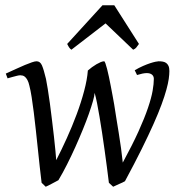

<svg xmlns="http://www.w3.org/2000/svg" viewBox="-20 -690 670 730"><path d="M624 -419.9Q624 -407.2 621.6 -389.9Q619.1 -372.6 612.5 -348.6Q606 -324.7 594.2 -292.7Q582.5 -260.7 563.7 -218.5Q544.9 -176.3 518.3 -122.6Q491.7 -68.8 455.1 -1Q450.7 1.5 445.1 4.2Q439.5 6.8 433.1 9.5Q426.8 12.2 420.9 15.1Q415 18.1 410.2 20L394 4.9Q390.6 -22.5 386.5 -54.4Q382.3 -86.4 377.7 -119.4Q373 -152.3 368.2 -184.8Q363.3 -217.3 358.4 -246.1Q353.5 -274.9 348.9 -298.3Q344.2 -321.8 339.8 -336.9Q339.4 -326.7 333.5 -305.9Q327.6 -285.2 317.9 -257.3Q308.1 -229.5 294.9 -197.3Q281.7 -165 266.6 -131.3Q251.5 -97.7 235.1 -65.2Q218.8 -32.7 202.1 -4.9Q197.8 -2.4 191.7 0.7Q185.5 3.9 178.7 7.6Q171.9 11.2 165.3 14.6Q158.7 18.1 153.8 20L138.2 4.9Q134.8 -22.5 131.1 -55.9Q127.4 -89.4 123.8 -124.8Q120.1 -160.2 116.2 -195.8Q112.3 -231.4 108.4 -263.2Q104.5 -294.9 100.3 -321Q96.2 -347.2 91.8 -363.8Q88.9 -377 84.7 -384.8Q80.6 -392.6 75.9 -397Q71.3 -401.4 66.4 -402.6Q61.5 -403.8 57.1 -403.8Q52.7 -403.8 44.7 -401.9Q36.6 -399.9 28.6 -397.7Q20.5 -395.5 14.6 -393.8Q8.8 -392.1 8.8 -392.1L2 -410.2Q22.5 -419.4 41 -428Q59.6 -436.5 74.7 -442.9Q89.8 -449.2 101.3 -453.1Q112.8 -457 119.1 -457Q132.8 -457 139.6 -441.2Q146.5 -425.3 154.8 -390.1Q157.7 -376.5 161.6 -351.8Q165.5 -327.1 169.7 -296.9Q173.8 -266.6 177.7 -233.6Q181.6 -200.7 185.1 -170.9Q188.5 -141.1 190.7 -117.2Q192.9 -93.3 193.8 -81.1Q213.4 -119.1 233.9 -164.3Q254.4 -209.5 271.5 -255.4Q288.6 -301.3 300 -344.5Q311.5 -387.7 314 -421.9Q321.3 -428.2 329.8 -434.6Q338.4 -440.9 346.9 -445.8Q355.5 -450.7 363 -453.9Q370.6 -457 376 -457Q377.9 -457 380.9 -449Q383.8 -440.9 387.2 -427.7Q390.6 -414.6 394.3 -397.2Q397.9 -379.9 401.4 -361.8Q404.8 -343.8 408.2 -325.7Q411.6 -307.6 414.1 -293Q417.5 -270 422.1 -242.2Q426.8 -214.4 431.4 -185.1Q436 -155.8 440.2 -126.5Q444.3 -97.2 446.8 -71.8Q483.4 -139.2 506.6 -190.4Q529.8 -241.7 542.7 -280Q555.7 -318.4 560.3 -345Q564.9 -371.6 564.9 -390.1Q564.9 -400.4 557.9 -406.2Q550.8 -412.1 538.1 -412.1Q531.2 -412.1 521.5 -410.2Q511.7 -408.2 501 -404.8L492.2 -422.9Q508.8 -432.6 523.9 -439.2Q539.1 -445.8 551 -449.7Q563 -453.6 571.3 -455.3Q579.6 -457 583 -457Q591.3 -457 598.6 -455.8Q606 -454.6 611.6 -450.7Q617.2 -446.8 620.6 -439.5Q624 -432.1 624 -419.9ZM508.3 -522.9Q501.5 -513.2 497.8 -508.8Q494.1 -504.4 486.3 -501L381.3 -601.1L251.5 -501Q247.1 -503.9 243.7 -508.5Q240.2 -513.2 235.4 -522.9L369.6 -669.9H414.6L508.3 -522.9Z"/></svg>

Font: GentiumAlt
Style: Italic
Weight: 400
Italic angle: -7°
Designer: J. Victor Gaultney
Version: Version 1.02; 2005; OFL release